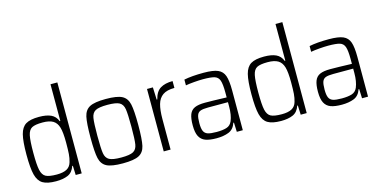

<svg xmlns="http://www.w3.org/2000/svg" viewBox="-73 -1125 3007 1515"><g transform="rotate(-15 1430.5 -367.5)"><path d="M60 -255Q60 -364 74 -419Q88 -474 124 -496Q160 -518 232 -518Q293 -518 329.5 -501Q366 -484 382 -443H387V-743H443V0H394L391 -76H386Q369 -26 330 -9Q291 8 233 8Q161 8 124.5 -14Q88 -36 74 -90.5Q60 -145 60 -255ZM373 -110Q382 -140 384.5 -173.5Q387 -207 387 -266Q387 -351 375 -391Q363 -432 333 -450Q303 -468 248 -468Q187 -468 160.5 -453.5Q134 -439 125 -396Q116 -353 116 -255Q116 -156 125.5 -113.5Q135 -71 162 -56.5Q189 -42 252 -42Q304 -42 333.5 -58Q363 -74 373 -110Z M583 -254Q583 -372 594.5 -424Q606 -476 646 -497Q686 -518 778 -518Q870 -518 910 -497Q950 -476 961.5 -424Q973 -372 973 -254Q973 -136 961.5 -85Q950 -34 910 -13Q870 8 778 8Q686 8 646 -13Q606 -34 594.5 -85Q583 -136 583 -254ZM917 -254Q917 -358 910.5 -398.5Q904 -439 876 -454.5Q848 -470 778 -470Q708 -470 680 -454.5Q652 -439 645.5 -398.5Q639 -358 639 -254Q639 -150 645.5 -110.5Q652 -71 680 -55.5Q708 -40 778 -40Q848 -40 876 -55.5Q904 -71 910.5 -110.5Q917 -150 917 -254Z M1161 -510 1165 -409H1170Q1185 -471 1223.5 -494.5Q1262 -518 1324 -518V-462Q1262 -462 1228.5 -438.5Q1195 -415 1182 -369Q1169 -323 1169 -248V0H1113V-510Z M1387 -139Q1387 -196 1399.5 -228Q1412 -260 1442 -273.5Q1472 -287 1527 -287Q1585 -287 1703 -283V-323Q1703 -392 1692.5 -422Q1682 -452 1653 -461Q1624 -470 1558 -470Q1529 -470 1486 -466.5Q1443 -463 1417 -458V-505Q1480 -518 1577 -518Q1655 -518 1693 -501.5Q1731 -485 1745 -445Q1759 -405 1759 -326V0H1710L1707 -76H1702Q1685 -25 1643 -8.5Q1601 8 1544 8Q1487 8 1453.5 -4.5Q1420 -17 1403.5 -48.5Q1387 -80 1387 -139ZM1684 -93Q1703 -139 1703 -208V-244H1541Q1499 -244 1478.5 -236.5Q1458 -229 1450 -208Q1442 -187 1442 -142Q1442 -99 1451.5 -77.5Q1461 -56 1484.5 -48Q1508 -40 1557 -40Q1607 -40 1638.5 -50Q1670 -60 1684 -93Z M1898 -255Q1898 -364 1912 -419Q1926 -474 1962 -496Q1998 -518 2070 -518Q2131 -518 2167.5 -501Q2204 -484 2220 -443H2225V-743H2281V0H2232L2229 -76H2224Q2207 -26 2168 -9Q2129 8 2071 8Q1999 8 1962.5 -14Q1926 -36 1912 -90.5Q1898 -145 1898 -255ZM2211 -110Q2220 -140 2222.5 -173.5Q2225 -207 2225 -266Q2225 -351 2213 -391Q2201 -432 2171 -450Q2141 -468 2086 -468Q2025 -468 1998.5 -453.5Q1972 -439 1963 -396Q1954 -353 1954 -255Q1954 -156 1963.5 -113.5Q1973 -71 2000 -56.5Q2027 -42 2090 -42Q2142 -42 2171.5 -58Q2201 -74 2211 -110Z M2410 -139Q2410 -196 2422.5 -228Q2435 -260 2465 -273.5Q2495 -287 2550 -287Q2608 -287 2726 -283V-323Q2726 -392 2715.5 -422Q2705 -452 2676 -461Q2647 -470 2581 -470Q2552 -470 2509 -466.5Q2466 -463 2440 -458V-505Q2503 -518 2600 -518Q2678 -518 2716 -501.5Q2754 -485 2768 -445Q2782 -405 2782 -326V0H2733L2730 -76H2725Q2708 -25 2666 -8.5Q2624 8 2567 8Q2510 8 2476.5 -4.5Q2443 -17 2426.5 -48.5Q2410 -80 2410 -139ZM2707 -93Q2726 -139 2726 -208V-244H2564Q2522 -244 2501.5 -236.5Q2481 -229 2473 -208Q2465 -187 2465 -142Q2465 -99 2474.5 -77.5Q2484 -56 2507.5 -48Q2531 -40 2580 -40Q2630 -40 2661.5 -50Q2693 -60 2707 -93Z"/></g></svg>

Font: Saira SemiCondensed Light
Style: Regular
Weight: 300
Width: 4
Designer: Hector Gatti with collaboration of the Omnibus-Type team
Foundry: Omnibus-Type
Version: Version 0.072; ttfautohint (v1.8)